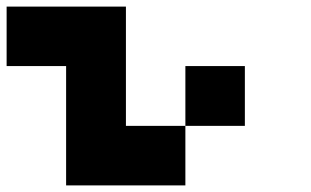

<svg xmlns="http://www.w3.org/2000/svg" viewBox="-20 -560 940 580"><path d="M179.7 -540Q240.2 -540 360.4 -540Q360.4 -419.9 360.4 -179.7Q419.9 -179.7 540 -179.7Q540 -120.1 540 0Q480.5 0 360.4 0Q299.8 0 179.7 0Q179.7 -120.1 179.7 -360.4Q120.1 -360.4 0 -360.4Q0 -419.9 0 -540Q59.6 -540 179.7 -540ZM540 -360.4Q599.6 -360.4 719.7 -360.4Q719.7 -299.8 719.7 -179.7Q660.2 -179.7 540 -179.7Q540 -240.2 540 -360.4Z"/></svg>

Font: Pixelfont
Style: 5 px
Weight: 400
Designer: Eugene Lysy
Version: Version 1.0.2 (beta)